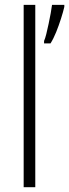

<svg xmlns="http://www.w3.org/2000/svg" viewBox="-20 -780 288 800"><path d="M127 0H78.6V-759.8H127ZM248 -759.8V-751.5Q243.2 -730.5 234.1 -702.1Q225.1 -673.8 213.9 -646Q202.6 -618.2 190.4 -599.1H163.6V-609.4Q168 -618.7 172.9 -638.2Q177.7 -657.7 182.6 -680.9Q187.5 -704.1 191.4 -725.3Q195.3 -746.6 196.8 -759.8Z"/></svg>

Font: Open Sans SemiCondensed Light
Style: Regular
Weight: 300
Width: 4
Designer: Monotype Design Team
Foundry: Monotype Imaging Inc.
Version: Version 3.000